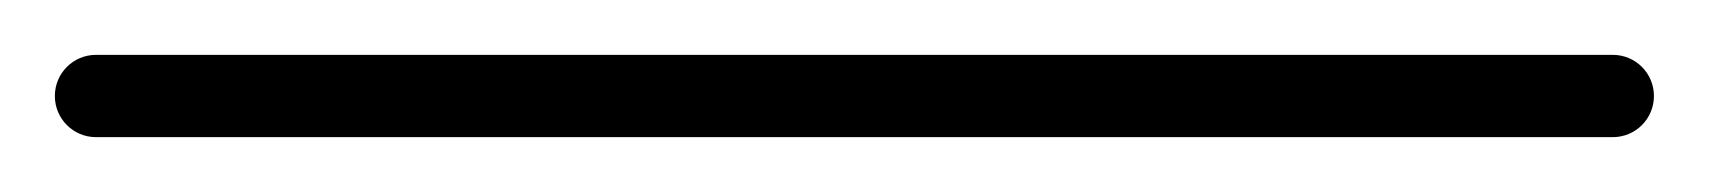

<svg xmlns="http://www.w3.org/2000/svg" viewBox="-35 -35 623 70"><path d="M0 -15C-8.3 -15 -15 -8.3 -15 0C-15 8.3 -8.3 15 0 15C184.3 15 368.7 15 553 15C561.3 15 568 8.3 568 0C568 -8.3 561.3 -15 553 -15C368.7 -15 184.3 -15 0 -15Z"/></svg>

Font: FRB American Cursive Just Baseline
Style: Italic
Weight: 400
Italic angle: -25°
Version: Version 2.0;Modular Font Editor K font №1